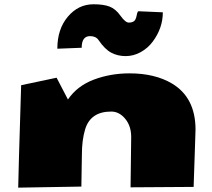

<svg xmlns="http://www.w3.org/2000/svg" viewBox="-20 -861 980 886"><path d="M395.5 -694.3Q356.9 -694.3 356.9 -640.6L244.6 -636.2Q244.6 -726.6 293 -783.9Q341.3 -841.3 411.6 -841.3Q458 -841.3 485.8 -830.6Q513.7 -819.8 536.1 -788.3Q558.6 -756.8 574 -756.8Q589.4 -756.8 598.1 -763.2Q606.9 -769.5 610.6 -789.3Q614.3 -809.1 619.1 -809.1L731.4 -804.2Q731.4 -731 684.1 -668Q662.1 -638.7 629.2 -620.4Q596.2 -602.1 559.8 -602.1Q523.4 -602.1 493.7 -617.7Q463.9 -633.3 434.6 -676.3Q422.4 -694.3 395.5 -694.3ZM558.1 -312.5Q530.3 -346.2 493.2 -346.2Q397.9 -346.2 373 -264.6Q357.9 -215.3 357.9 -147.9L355.5 0L64 4.9Q64.5 -46.9 77.6 -467.8L241.2 -502.4L293.5 -401.9Q336.4 -464.8 413.3 -493.7Q490.2 -522.5 577.6 -522.5Q695.3 -522.5 774.4 -475.1Q881.8 -410.6 882.3 -263.7Q882.3 -244.1 878.9 -158.9Q875.5 -73.7 873.5 1.5L582.5 3.4L585.4 -229Q585.4 -279.3 558.1 -312.5Z"/></svg>

Font: Seymour One
Style: Book
Weight: 400
Designer: vernon adams
Foundry: vernon adams
Version: Version 1.000; ttfautohint (v0.93) -l 8 -r 50 -G 200 -x 0 -w